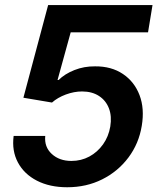

<svg xmlns="http://www.w3.org/2000/svg" viewBox="-20 -748 637 777"><path d="M252 9.8Q181.2 9.8 129.4 -16.8Q77.6 -43.5 52.5 -90.6Q27.3 -137.7 35.2 -197.8H163.1Q158.7 -153.3 189.5 -125Q220.2 -96.7 269 -96.7Q308.6 -96.7 341.6 -114.5Q374.5 -132.3 397 -163.8Q419.4 -195.3 426.3 -235.8Q433.1 -277.3 420.9 -309.3Q408.7 -341.3 380.6 -359.6Q352.5 -377.9 312 -377.9Q279.8 -377.9 246.3 -365.5Q212.9 -353 190.4 -333L74.7 -352.5L174.8 -727.5H597.2L579.1 -617.2H266.1L212.9 -424.3H217.3Q241.7 -448.7 281 -464.4Q320.3 -480 364.7 -479.5Q430.7 -480 477.3 -448.7Q523.9 -417.5 544.7 -363Q565.4 -308.6 553.7 -238.8Q542 -167 499.8 -110.6Q457.5 -54.2 393.6 -22.2Q329.6 9.8 252 9.8Z"/></svg>

Font: Inter Tight SemiBold
Style: Italic
Weight: 600
Italic angle: -9.39999°
Designer: Rasmus Andersson
Foundry: rsms
Version: Version 3.004